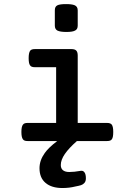

<svg xmlns="http://www.w3.org/2000/svg" viewBox="-20 -692 640 942"><path d="M361.3 -566.4Q361.3 -548.8 349.1 -542.5Q337.4 -535.2 305.7 -535.2Q275.4 -535.2 261.7 -542Q249 -548.8 249 -566.4V-641.1Q249 -650.9 252 -656.7Q254.9 -662.6 261.7 -666Q273.4 -671.9 304.2 -671.9Q332.5 -671.9 345.7 -666.5Q361.3 -660.2 361.3 -641.1ZM255.4 -362.3H151.4Q142.1 -362.3 136.2 -364.5Q130.4 -366.7 127 -372.1Q120.6 -381.3 120.6 -406.7Q120.6 -431.6 127.4 -442.4Q130.9 -447.3 136.7 -449.2Q142.6 -451.2 151.4 -451.2H330.6Q347.2 -451.2 354.2 -443.8Q361.3 -436.5 361.3 -419.4V-88.9H504.9Q522 -88.9 528.3 -80.6Q535.6 -71.3 535.6 -44.4Q535.6 -17.6 528.8 -8.8Q525.4 -3.9 519.5 -2Q513.7 0 504.9 0H357.4Q317.9 34.7 298.1 63.5Q278.3 92.3 278.3 117.7Q278.3 134.8 289.1 143.3Q299.8 151.9 319.8 151.9Q343.3 151.9 377 146Q388.2 144.5 394.8 154.1Q401.4 163.6 401.4 182.6Q401.4 197.3 394.3 205.3Q387.2 213.4 377.2 216.6Q367.2 219.7 349.1 223.1Q319.8 230.5 286.6 230.5Q232.9 230.5 203.4 205.3Q173.8 180.2 173.8 133.3Q173.8 94.7 199.7 58.6Q217.8 32.7 260.7 0H115.7Q106.9 0 101.3 -2Q95.7 -3.9 92.3 -8.8Q85 -18.6 85 -44.4Q85 -70.8 92.3 -80.1Q95.7 -85 101.3 -86.9Q106.9 -88.9 115.7 -88.9H255.4Z"/></svg>

Font: Courier Prime SemiBold
Style: Regular
Weight: 600
Designer: Alan Dague-Greene
Foundry: Quote-Unquote Apps
Version: Version 1.202